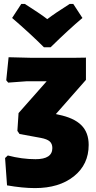

<svg xmlns="http://www.w3.org/2000/svg" viewBox="-20 -768 492 983"><path d="M355 -748 402 -676Q333 -618 239 -526H205Q135 -596 42 -676L89 -748H107Q183 -700 222 -670Q261 -700 337 -748ZM159 195Q96 195 16 181L6 41L20 28Q92 47 162 47Q248 47 248 -10Q248 -32 234.5 -44Q221 -56 189 -62L80 -82L69 -98L75 -189L219 -352H117L22 -345L12 -357L24 -475L143 -472H354L420 -473V-359L266 -184L279 -181Q358 -165 396 -127.5Q434 -90 434 -26Q434 74 358.5 134.5Q283 195 159 195Z"/></svg>

Font: Alegreya Sans Black
Style: Regular
Weight: 900
Designer: Juan Pablo del Peral
Foundry: Huerta Tipografica
Version: Version 2.007